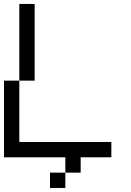

<svg xmlns="http://www.w3.org/2000/svg" viewBox="-20 -789 655 963"><path d="M307.7 76.9V153.8H230.8V76.9ZM230.8 -76.9H384.6V76.9H307.7V0H230.8ZM0 0V-384.6H76.9V-76.9H538.5V0ZM76.9 -384.6V-769.2H153.8V-384.6Z"/></svg>

Font: Mintsoda - Lime Green 13x16
Style: Regular
Weight: 400
Designer: Mintsoda-15
Version: Version 1.0